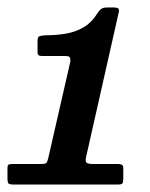

<svg xmlns="http://www.w3.org/2000/svg" viewBox="-26 -950 402 514"><path d="M-6 -473.5Q-6 -461.5 -3.2 -458.8Q-0.5 -456 11 -456H289.5Q299.5 -456 301.8 -459Q304 -462 304 -472V-500Q304 -507.5 299.8 -509.2Q295.5 -511 288.5 -511H222.5Q211 -511 206.5 -513.8Q202 -516.5 204 -527.5L292 -917.5Q293.5 -925.5 290 -927.8Q286.5 -930 278 -930H261.5Q250.5 -930 245.5 -926.5Q240.5 -923 236.5 -917Q220 -890 197.8 -877Q175.5 -864 149.5 -859.8Q123.5 -855.5 95.5 -855.5Q85.5 -855 80 -853.2Q74.5 -851.5 74.5 -840V-811Q74.5 -803.5 77.8 -801.8Q81 -800 88 -800H149.5Q157.5 -800 160 -797.5Q162.5 -795 162.5 -786L103 -526Q101 -517 98 -514Q95 -511 85 -511H9Q-0.5 -511 -3.2 -509.2Q-6 -507.5 -6 -499Z"/></svg>

Font: Besley ExtraBold
Style: Italic
Weight: 800
Italic angle: -13°
Designer: Owen Earl
Foundry: indestructible type*
Version: Version 2.001